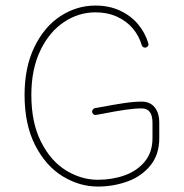

<svg xmlns="http://www.w3.org/2000/svg" viewBox="-20 -667 662 691"><path d="M311.5 -265.6Q311.5 -270 314.7 -273.4Q317.9 -276.9 321.8 -277.8L340.8 -281.2Q390.1 -290.5 426.3 -295.9Q462.4 -301.3 490.2 -301.3Q519.5 -301.3 536.4 -281.2Q553.2 -261.2 553.2 -225.1V-169.9Q553.2 -110.4 521.2 -71.3Q489.3 -32.2 438.7 -13.9Q388.2 4.4 332 4.4Q266.6 4.4 206.1 -32.2Q145.5 -68.8 106.9 -143.6Q68.4 -218.3 68.4 -325.2Q68.4 -424.8 103.8 -497.8Q139.2 -570.8 197.5 -608.9Q255.9 -647 323.7 -647Q372.6 -647 411.6 -628.9Q450.7 -610.8 476.6 -580.1Q502.4 -549.3 513.7 -511.2Q515.6 -505.4 511.7 -500.5Q507.8 -495.6 502 -495.6Q498 -495.6 494.6 -498Q491.2 -500.5 490.2 -504.4Q480.5 -537.6 458 -564.5Q435.5 -591.3 401.1 -606.9Q366.7 -622.6 323.7 -622.6Q262.7 -622.6 210 -587.4Q157.2 -552.2 125 -484.9Q92.8 -417.5 92.8 -325.2Q92.8 -225.6 127.7 -156.5Q162.6 -87.4 217.5 -53.7Q272.5 -20 332 -20Q383.8 -20 428.5 -35.9Q473.1 -51.8 501 -85.4Q528.8 -119.1 528.8 -169.9V-225.1Q528.8 -276.9 490.2 -276.9Q464.4 -276.9 429.4 -271.7Q394.5 -266.6 347.7 -257.3Q340.3 -256.3 325.7 -253.4Q320.3 -252.4 315.9 -256.3Q311.5 -260.3 311.5 -265.6Z"/></svg>

Font: Velvelyne Light
Style: Regular
Weight: 200
Designer: Manon Van der Borght et Mariel Nils
Foundry: Velvetyne
Version: Version 1.070